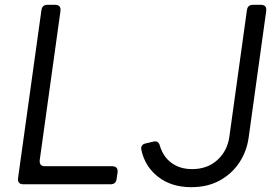

<svg xmlns="http://www.w3.org/2000/svg" viewBox="-20 -765 1151 797"><path d="M77 0Q52 0 55 -26L152 -723Q155 -745 177 -745H209Q234 -745 231 -719L145 -101Q142 -75 167 -75H445Q471 -75 468 -49L464 -22Q461 0 439 0ZM774 12Q692 12 637 -30.5Q582 -73 567 -142Q562 -165 586 -170L616 -177Q638 -183 644 -159Q658 -113 693 -88Q728 -63 777 -63Q841 -63 882.5 -101Q924 -139 932 -197L1005 -723Q1008 -745 1030 -745H1063Q1088 -745 1085 -719L1012 -193Q1004 -136 973 -89.5Q942 -43 891.5 -15.5Q841 12 774 12Z"/></svg>

Font: Pitagon Sans Text
Style: Italic
Weight: 400
Italic angle: -8°
Designer: Travis Tran
Foundry: Pitagon
Version: Version 1.001; ttfautohint (v1.8.4.7-5d5b);gftools[0.9.26]